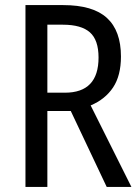

<svg xmlns="http://www.w3.org/2000/svg" viewBox="-20 -785 549 754"><path d="M228 -765Q345 -765 400 -714.5Q455 -664 455 -563Q455 -488 424 -441.5Q393 -395 336 -371L496 -51H399L258 -349H166V-51H80V-765ZM227 -688H166V-421H235Q367 -421 367 -559Q367 -628 333 -658Q299 -688 227 -688Z"/></svg>

Font: Noto Sans Tamil UI Condensed
Style: Regular
Weight: 400
Width: 3
Designer: Jelle Bosma - Monotype Design Team
Foundry: Monotype Imaging Inc.
Version: Version 2.004; ttfautohint (v1.8.4.7-5d5b)